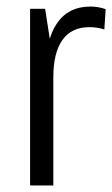

<svg xmlns="http://www.w3.org/2000/svg" viewBox="-20 -567 343 587"><path d="M72 -540H118L143 -378V0H72ZM119 -345Q119 -444 154 -495.5Q189 -547 257 -547Q268 -547 280 -545Q292 -543 303 -539L299 -477Q277 -484 253 -484Q199 -484 171 -445Q143 -406 143 -330Z"/></svg>

Font: Pathway Extreme Condensed Light
Style: Regular
Weight: 300
Width: 3
Version: Version 1.001;gftools[0.9.26]